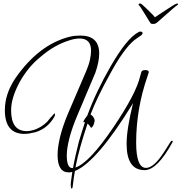

<svg xmlns="http://www.w3.org/2000/svg" viewBox="-20 -948 1047 1107"><path d="M393 139Q388 139 388 121Q388 116 388 111Q388 106 389 100Q391 86 393 71Q395 56 397 43Q387 46 377 46Q312 46 312 -54Q312 -99 326.5 -159Q341 -219 372 -293L477 -538Q492 -573 498.5 -603Q505 -633 505 -656Q505 -726 439 -726Q413 -726 382 -716Q294 -689 216 -622Q177 -591 147 -554Q117 -517 94 -476Q69 -430 56.5 -389Q44 -348 44 -312Q44 -192 134 -192Q157 -192 187 -203Q204 -210 220.5 -220.5Q237 -231 253 -247Q261 -258 269.5 -267.5Q278 -277 287 -287Q297 -299 297 -290V-286Q297 -282 294 -276Q256 -208 185 -186Q168 -182 152 -179Q136 -176 121 -176Q8 -176 8 -313Q8 -406 68 -496Q203 -691 381 -736Q398 -740 413.5 -741.5Q429 -743 443 -743Q552 -743 552 -639Q552 -617 546.5 -589Q541 -561 530 -529L426 -283Q394 -207 379.5 -149Q365 -91 365 -52Q365 21 397 21H401Q407 -14 416 -53Q425 -92 435 -132Q442 -156 451 -184.5Q460 -213 470 -244Q464 -244 462 -243L461 -244Q459 -251 483 -281Q509 -352 542.5 -422.5Q576 -493 617 -564Q712 -729 779 -763Q784 -766 789 -766Q802 -766 802 -756Q802 -751 796 -746L755 -717Q724 -692 687.5 -641Q651 -590 610 -513Q540 -387 502 -288Q520 -277 525 -258Q527 -248 520.5 -231Q514 -214 505 -211Q495 -227 485 -236Q462 -168 444 -104.5Q426 -41 415 18Q495 -9 633 -213Q764 -406 788 -508Q795 -533 795 -533Q799 -544 817 -544Q838 -544 838 -532Q838 -531 830 -507Q797 -412 781 -316.5Q765 -221 765 -126Q765 20 822 20Q858 20 904 -40Q911 -49 926 -71.5Q941 -94 963 -130Q968 -137 972 -137Q978 -137 974 -127Q886 33 814 33Q710 33 710 -118Q710 -162 719.5 -221Q729 -280 747 -353Q539 -14 412 38Q405 76 400 120Q399 139 393 139ZM862 -810Q852 -810 849 -813Q848 -814 838.5 -829Q829 -844 817 -864Q805 -884 794.5 -900Q784 -916 781 -918Q779 -919 779 -922Q779 -926 784.5 -927.5Q790 -929 793 -926Q795 -926 807 -915Q819 -904 834 -889.5Q849 -875 860.5 -863Q872 -851 873 -848Q878 -852 896.5 -864Q915 -876 937 -890.5Q959 -905 976 -915.5Q993 -926 996 -926Q1000 -928 1001 -928Q1005 -928 1006.5 -925Q1008 -922 1002 -918Q995 -914 976.5 -898Q958 -882 936.5 -863Q915 -844 898 -829Q881 -814 878 -813Q874 -810 862 -810Z"/></svg>

Font: Lavishly Yours
Style: Regular
Weight: 400
Designer: Robert E. Leuschke
Foundry: Robert E. Leuschke
Version: Version 1.010; ttfautohint (v1.8.3)